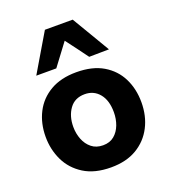

<svg xmlns="http://www.w3.org/2000/svg" viewBox="-142 -879 883 996"><g transform="rotate(-20 299.0 -381.0)"><path d="M301 13.5Q210.5 13.5 151.2 -23.8Q92 -61 63.2 -121.2Q34.5 -181.5 34.5 -251Q34.5 -325.5 64.8 -384.8Q95 -444 153.8 -478.2Q212.5 -512.5 298 -512.5Q386.5 -512.5 445.2 -477.8Q504 -443 533.5 -383.8Q563 -324.5 563 -251Q563 -175.5 532.2 -115.8Q501.5 -56 443.2 -21.2Q385 13.5 301 13.5ZM300.5 -108.5Q338 -108.5 362.2 -128.8Q386.5 -149 398.8 -181.5Q411 -214 411 -251Q411 -316.5 380.5 -353.5Q350 -390.5 300 -390.5Q245 -390.5 216 -350.2Q187 -310 187 -251Q187 -214 199.8 -181.5Q212.5 -149 237.8 -128.8Q263 -108.5 300.5 -108.5ZM389 -564.5Q366.5 -595 344 -625.5Q321 -655.5 298 -686.5Q275.5 -656 253 -626.5Q230.5 -596.5 208 -566.5H97.5Q128 -618 159 -670.5Q190 -722.5 221 -775H374.5Q406 -722.5 436.8 -670.2Q467.5 -618 498.5 -566Z"/></g></svg>

Font: Heraclito
Style: Bold
Weight: 700
Designer: Kostas Bartsokas (font) & Cristiano Sobral (main changes)
Foundry: Kostas Bartsokas (font) & Cristiano Sobral (main changes)
Version: Version 1.00;July 8, 2020;FontCreator 13.0.0.2655 64-bit